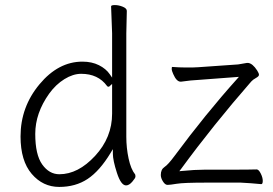

<svg xmlns="http://www.w3.org/2000/svg" viewBox="-20 -724 1077 757"><path d="M477 7Q457 7 441 -42.5Q425 -92 425 -118V-136L416 -121Q373 -50 325.5 -18.5Q278 13 213.5 13Q149 13 105 -38.5Q61 -90 61 -186Q61 -302 135.5 -391.5Q210 -481 305 -481Q342 -481 370 -467Q398 -453 413 -431L422 -418V-593L418 -699Q418 -704 433 -704Q448 -704 464 -697.5Q480 -691 480 -681L478 -592V-185Q478 -141 487 -99Q496 -57 513 -36Q514 -33 514 -27.5Q514 -22 501.5 -7.5Q489 7 477 7ZM214 -37Q288 -37 355 -109.5Q422 -182 422 -276V-393L413 -385Q411 -382 407.5 -382Q404 -382 402 -385Q367 -433 300 -433Q268 -433 234 -412Q200 -391 174 -355Q119 -278 119 -196Q119 -114 146.5 -75.5Q174 -37 214 -37ZM1010 2Q969 -2 929 -4H794Q704 -4 677 0.5Q650 5 640.5 5Q631 5 622.5 -8.5Q614 -22 614 -34Q614 -56 628.5 -65.5Q643 -75 668 -109Q791 -275 914 -412L922 -421L763 -409Q736 -408 694 -402H692Q676 -402 663 -432Q657 -445 657 -452.5Q657 -460 659 -460H661Q687 -458 708 -458H740Q752 -458 762 -459L919 -470L954 -476H958Q976 -474 994 -446Q1001 -435 1001 -429Q1001 -423 989 -416.5Q977 -410 970 -402Q820 -230 694 -58L687 -49L698 -50Q748 -55 786 -55H863Q974 -55 991 -56H992Q1000 -56 1008 -40Q1016 -24 1016 -11Q1016 2 1010 2ZM661 -460Z"/></svg>

Font: LXGW WenKai TC Light
Style: Regular
Weight: 300
Designer: LXGW / Fontworks Inc.
Foundry: LXGW / Fontworks Inc.
Version: Version 1.330